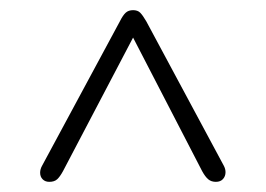

<svg xmlns="http://www.w3.org/2000/svg" viewBox="-20 -780 524 378"><path d="M424 -441Q424 -433 419 -427.5Q414 -422 405 -422Q396 -422 390 -427Q384 -432 378 -443L242 -706L104 -443Q98 -432 92.5 -427Q87 -422 77 -422Q69 -422 64 -427Q59 -432 59 -440Q59 -447 63 -454L216 -738Q222 -750 227.5 -755Q233 -760 242 -760Q251 -760 256 -755Q261 -750 268 -738L421 -453Q424 -447 424 -441Z"/></svg>

Font: Quicksand Light
Style: Regular
Weight: 300
Designer: Andrew Paglinawan
Foundry: Andrew Paglinawan
Version: Version 3.000